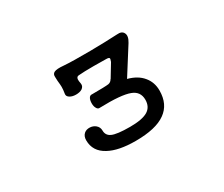

<svg xmlns="http://www.w3.org/2000/svg" viewBox="-96 -766 1192 1024"><g transform="rotate(-30 500.0 -254.0)"><path d="M414.1 -314.5Q400.4 -316.4 393.6 -302.7Q387.7 -291 387.7 -272.5Q387.7 -254.9 394.5 -243.2Q401.4 -229.5 414.1 -231.4Q546.9 -235.4 597.7 -215.8Q645.5 -198.2 645.5 -147.5Q645.5 -103.5 612.3 -83Q578.1 -62.5 502.9 -62.5Q421.9 -62.5 392.6 -76.2Q365.2 -88.9 365.2 -119.1Q365.2 -140.6 348.6 -154.3Q334 -166 314.5 -167Q293 -168 279.3 -156.2Q263.7 -142.6 263.7 -117.2Q263.7 -48.8 328.1 -14.6Q386.7 17.6 491.2 17.6Q616.2 17.6 675.8 -25.4Q735.4 -67.4 735.4 -152.3Q735.4 -203.1 705.1 -239.3Q674.8 -276.4 616.2 -292L718.8 -454.1Q739.3 -487.3 728.5 -507.8Q718.8 -527.3 688.5 -524.4Q613.3 -520.5 520.5 -519.5Q411.1 -518.6 359.4 -522.5Q317.4 -526.4 301.8 -518.6Q287.1 -511.7 289.1 -491.2L290 -468.8Q293 -441.4 293 -429.7Q293 -413.1 289.1 -389.6Q286.1 -374 302.7 -364.3Q317.4 -355.5 339.8 -355.5Q362.3 -355.5 377 -364.3Q393.6 -376 390.6 -393.6Q386.7 -413.1 387.7 -421.9Q389.6 -436.5 402.3 -437.5Q435.5 -440.4 496.1 -440.4Q550.8 -440.4 572.3 -439.5Q589.8 -439.5 591.8 -433.6Q593.8 -429.7 587.9 -415V-414.1L540 -335H539.1Q531.2 -320.3 515.6 -317.4Q495.1 -314.5 414.1 -314.5Z"/></g></svg>

Font: GungsuhChe
Style: Regular
Weight: 400
Monospace: yes
Version: Version 2.21